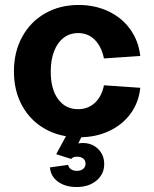

<svg xmlns="http://www.w3.org/2000/svg" viewBox="-20 -536 620 772"><path d="M36 -249Q36 -327 69 -387.5Q102 -448 161 -482Q220 -516 296 -516Q362 -516 416 -490.5Q470 -465 503.5 -418.5Q537 -372 544 -311L398 -301Q388 -349 361 -376Q334 -403 294 -403Q261 -403 236 -384Q211 -365 197.5 -330Q184 -295 184 -248Q184 -178 213.5 -137.5Q243 -97 294 -97Q334 -97 361.5 -122.5Q389 -148 398 -193L544 -183Q538 -124 505 -79Q472 -34 418.5 -9Q365 16 298 16Q221 16 161.5 -17.5Q102 -51 69 -111Q36 -171 36 -249ZM181 137 254 127Q256 138 265.5 144.5Q275 151 289 151Q305 151 314.5 143Q324 135 324 122Q324 109 314.5 101.5Q305 94 290 94Q274 94 266 103L206 84L265 -25H327L275 81L255 62Q266 51 281 45Q296 39 313 39Q350 39 374.5 63Q399 87 399 124Q399 164 368 190Q337 216 288 216Q242 216 212.5 194Q183 172 181 137Z"/></svg>

Font: Uncut Sans Variable
Style: Regular
Weight: 400
Designer: Kasper Nordkvist
Foundry: UNCUT.wtf
Version: Version 1.303;Glyphs 3.1.2 (3151)